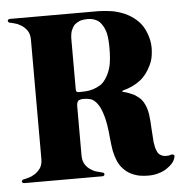

<svg xmlns="http://www.w3.org/2000/svg" viewBox="-50 -724 757 786"><g transform="rotate(-5 328.0 -331.0)"><path d="M627 -63.5Q632.8 -65.4 638.7 -62.5Q641.6 -60.5 641.6 -56.6Q641.6 -53.7 640.6 -50.8Q637.7 -39.1 627.9 -27.3Q618.2 -16.6 603.5 -6.8Q588.9 2.9 570.3 7.8Q550.8 13.7 529.3 13.7Q510.7 13.7 492.2 10.7Q473.6 6.8 456.1 -2Q440.4 -9.8 426.8 -24.4Q413.1 -38.1 404.3 -58.6Q396.5 -77.1 391.6 -100.6Q387.7 -123 384.8 -153.3Q379.9 -211.9 370.1 -245.1Q360.4 -279.3 347.7 -295.9Q335 -313.5 320.3 -318.4Q305.7 -322.3 293 -322.3Q275.4 -322.3 268.6 -316.4Q262.7 -309.6 262.7 -293.9Q262.7 -226.6 262.7 -92.8Q262.7 -69.3 272.5 -54.7Q282.2 -40 295.9 -32.2Q308.6 -23.4 322.3 -20.5Q335 -16.6 340.8 -15.6Q345.7 -14.6 347.7 -12.7Q349.6 -9.8 349.6 -6.8Q349.6 -4.9 346.7 -2Q344.7 0 339.8 0Q233.4 0 20.5 0Q15.6 0 12.7 -2Q10.7 -4.9 9.8 -6.8Q9.8 -9.8 12.7 -12.7Q14.6 -14.6 18.6 -15.6Q25.4 -16.6 38.1 -20.5Q50.8 -23.4 64.5 -32.2Q77.1 -40 87.9 -54.7Q97.7 -69.3 97.7 -92.8Q97.7 -255.9 97.7 -582Q97.7 -605.5 87.9 -620.1Q77.1 -634.8 64.5 -642.6Q50.8 -651.4 38.1 -654.3Q25.4 -658.2 18.6 -659.2Q14.6 -659.2 12.7 -662.1Q9.8 -665 9.8 -668Q10.7 -670.9 12.7 -672.9Q15.6 -674.8 20.5 -674.8Q123 -674.8 328.1 -674.8Q357.4 -674.8 384.8 -674.8Q412.1 -673.8 438.5 -669.9Q464.8 -665 490.2 -654.3Q514.6 -643.6 537.1 -624Q555.7 -607.4 567.4 -585Q579.1 -561.5 584 -537.1Q588.9 -511.7 585.9 -486.3Q584 -460 573.2 -437.5Q554.7 -397.5 526.4 -376Q497.1 -353.5 456.1 -342.8Q452.1 -341.8 452.1 -338.9Q451.2 -336.9 455.1 -336.9Q459 -335.9 468.8 -333Q478.5 -330.1 491.2 -324.2Q503.9 -319.3 516.6 -308.6Q529.3 -298.8 537.1 -284.2Q547.9 -265.6 552.7 -237.3Q556.6 -209 557.6 -177.7Q559.6 -142.6 561.5 -120.1Q564.5 -97.7 570.3 -85Q574.2 -74.2 582 -68.4Q588.9 -63.5 596.7 -61.5Q605.5 -59.6 613.3 -60.5Q621.1 -60.5 627 -63.5ZM274.4 -351.6Q287.1 -351.6 302.7 -352.5Q318.4 -353.5 334 -358.4Q349.6 -363.3 365.2 -373Q379.9 -383.8 390.6 -402.3Q402.3 -420.9 409.2 -449.2Q415 -477.5 415 -519.5Q415 -555.7 410.2 -580.1Q404.3 -603.5 393.6 -618.2Q383.8 -633.8 369.1 -639.6Q354.5 -646.5 335.9 -646.5Q319.3 -646.5 305.7 -642.6Q293 -637.7 282.2 -628.9Q273.4 -619.1 267.6 -604.5Q262.7 -589.8 262.7 -569.3Q262.7 -500 262.7 -362.3Q262.7 -351.6 274.4 -351.6Z"/></g></svg>

Font: Mermaid
Style: Bold
Weight: 400
Designer: Scott Simpson
Version: Version 1.001